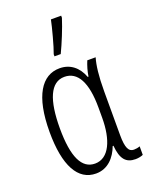

<svg xmlns="http://www.w3.org/2000/svg" viewBox="-148 -862 744 951"><g transform="rotate(-20 224.0 -387.0)"><path d="M195 -606H228C251 -654 279 -722 295 -773V-784H241C234 -748 208 -650 195 -617ZM191 10C254 10 294 -36 314 -90H318C324 -18 349 10 399 10C415 10 431 6 439 2V-43C430 -39 417 -37 407 -37C380 -37 367 -61 367 -128V-358C367 -441 374 -494 385 -532H341C331 -508 323 -481 319 -454H315C294 -510 253 -542 198 -542C104 -542 44 -452 44 -262C44 -84 96 10 191 10ZM203 -38C134 -38 98 -109 98 -262C98 -410 132 -494 206 -494C276 -494 313 -425 313 -293V-239C313 -124 277 -38 203 -38Z"/></g></svg>

Font: Noto Sans Display Condensed Light
Style: Regular
Weight: 300
Width: 3
Designer: Monotype Design Team
Foundry: Monotype Imaging Inc.
Version: Version 1.900